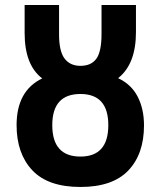

<svg xmlns="http://www.w3.org/2000/svg" viewBox="-20 -734 640 764"><path d="M553 -235Q553 -300 528 -349Q503 -398 450 -423Q521 -479 521 -606V-714H384V-599Q384 -529 363.5 -500.5Q343 -472 300 -472Q259 -472 237 -501Q215 -530 215 -597V-714H78V-603Q78 -475 148 -422Q46 -373 46 -236Q46 -123 108.5 -56.5Q171 10 300 10Q428 10 490.5 -55.5Q553 -121 553 -235ZM188 -236Q188 -360 300 -360Q411 -360 411 -236Q411 -111 300 -111Q188 -111 188 -236Z"/></svg>

Font: Noto Sans Mono UI
Style: Bold
Weight: 700
Designer: Monotype Design team
Foundry: Monotype Imaging Inc.
Version: 1.000